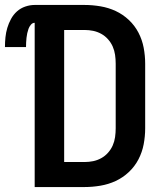

<svg xmlns="http://www.w3.org/2000/svg" viewBox="-59 -755 679 775"><path d="M81 0V-663Q72 -663 65.5 -655Q59 -647 56 -638.5Q53 -630 51 -621Q49 -612 48 -602.5Q47 -593 46.5 -583.5Q46 -574 46 -565H-39Q-39 -585 -37 -604.5Q-35 -624 -29.5 -642.5Q-24 -661 -14.5 -678.5Q-5 -696 9.5 -709Q24 -722 43 -728.5Q62 -735 81 -735H282Q314 -735 346.5 -729.5Q379 -724 408 -710.5Q437 -697 461 -674.5Q485 -652 500 -623Q515 -594 521 -562Q527 -530 527 -498V-237Q527 -205 521 -173Q515 -141 500 -112Q485 -83 461 -60.5Q437 -38 408 -24.5Q379 -11 346.5 -5.5Q314 0 282 0ZM200 -101H282Q300 -101 317 -104.5Q334 -108 349.5 -116.5Q365 -125 377 -138.5Q389 -152 396 -168Q403 -184 405.5 -201.5Q408 -219 408 -237V-498Q408 -516 405.5 -533.5Q403 -551 396 -567Q389 -583 377 -596.5Q365 -610 349.5 -618.5Q334 -627 317 -630.5Q300 -634 282 -634H200Z"/></svg>

Font: Iosevka Aile
Style: Bold
Weight: 700
Designer: Belleve Invis
Foundry: Belleve Invis
Version: Version 28.0.1; ttfautohint (v1.8.4)